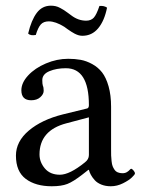

<svg xmlns="http://www.w3.org/2000/svg" viewBox="-20 -646 497 676"><path d="M283.2 -573.2Q300.3 -573.2 310.1 -583.7Q319.8 -594.2 330.1 -625Q346.2 -626.5 356.9 -619.1Q347.7 -572.8 325.7 -546.4Q303.7 -520 270 -520Q263.7 -520 257.3 -521.7Q251 -523.4 243.2 -527.3L231.4 -534.2Q227.5 -536.6 218 -543.2Q208.5 -549.8 206.1 -551.8Q175.3 -570.8 151.9 -570.8Q133.3 -570.8 123.5 -559.8Q113.8 -548.8 106 -522.9Q87.4 -519.5 79.1 -527.8Q90.3 -575.2 109.4 -600.6Q128.4 -626 159.2 -626Q167.5 -626 175.5 -624.3Q183.6 -622.6 192.4 -617.7L205.1 -610.4Q209.5 -607.9 219.5 -600.3Q229.5 -592.8 231 -591.8Q255.4 -573.2 283.2 -573.2ZM293 -232.9 213.9 -211.9Q119.1 -187 119.1 -102.1Q119.1 -75.2 137.9 -53Q156.7 -30.8 190.9 -30.8Q225.1 -30.8 278.8 -74.2Q293 -85 293 -100.1ZM293 -47.9H291L271 -32.2Q237.8 -6.3 217 1.7Q196.3 9.8 162.1 9.8Q105.5 9.8 70.8 -16.1Q36.1 -42 36.1 -98.1Q36.1 -147.9 81.5 -186.3Q127 -224.6 201.2 -243.2L287.1 -264.2Q293 -266.1 293 -275.9Q293 -405.8 211.9 -405.8Q178.7 -405.8 153.8 -395.3Q128.9 -384.8 128.9 -363.8Q128.9 -350.1 130.9 -344.2Q133.8 -338.4 133.8 -326.2Q133.8 -314.5 121.8 -303.7Q109.9 -293 89.8 -293Q55.2 -293 55.2 -328.1Q55.2 -354.5 79.1 -380.4Q103 -406.2 141.6 -422.6Q180.2 -439 220.2 -439Q244.1 -439 264.2 -435.3Q284.2 -431.6 304.7 -420.4Q325.2 -409.2 339.4 -391.1Q353.5 -373 362.3 -342Q371.1 -311 371.1 -270V-121.1Q371.1 -106.9 371.3 -98.6Q371.6 -90.3 372.8 -78.9Q374 -67.4 376.5 -61Q378.9 -54.7 383.3 -48.3Q387.7 -42 394.8 -39.1Q401.9 -36.1 411.1 -36.1Q420.4 -36.1 426.8 -40Q433.1 -43.9 436.5 -47.9Q439.9 -51.8 441.9 -51.8Q444.8 -51.8 450 -45.9Q455.1 -40 455.1 -35.2Q455.1 -31.7 444.6 -21.5Q434.1 -11.2 413.1 -0.7Q392.1 9.8 370.1 9.8Q351.6 9.8 336.9 3.9Q322.3 -2 313.7 -11.5Q305.2 -21 300.3 -29.8Q295.4 -38.6 293 -47.9Z"/></svg>

Font: Linux Libertine G
Style: Regular
Weight: 400
Designer: Philipp H. Poll
Foundry: Philipp H. Poll
Version: Version 4.7.5